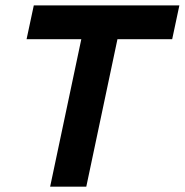

<svg xmlns="http://www.w3.org/2000/svg" viewBox="-20 -696 689 716"><path d="M418 -549.8 301.8 0H167L283.2 -549.8H79.1L106 -675.8H648.9L622.1 -549.8Z"/></svg>

Font: Lorenzo Sans
Style: Bold Italic
Weight: 700
Italic angle: -12°
Foundry: Intel Corporation
Version: Version 1.00; ttfautohint (v1.5)